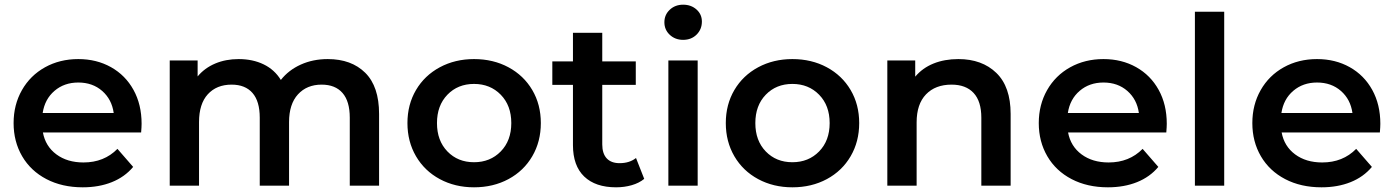

<svg xmlns="http://www.w3.org/2000/svg" viewBox="-20 -792 5946 819"><path d="M582 -227H163Q174 -168 220.5 -133.5Q267 -99 336 -99Q424 -99 481 -157L548 -80Q512 -37 457 -15Q402 7 333 7Q245 7 178 -28Q111 -63 74.5 -125.5Q38 -188 38 -267Q38 -345 73.5 -407.5Q109 -470 172 -505Q235 -540 314 -540Q392 -540 453.5 -505.5Q515 -471 549.5 -408.5Q584 -346 584 -264Q584 -251 582 -227ZM162 -310H465Q457 -368 416 -404Q375 -440 314 -440Q254 -440 212.5 -404.5Q171 -369 162 -310Z M1597 -306V0H1472V-290Q1472 -360 1441 -395.5Q1410 -431 1352 -431Q1289 -431 1251 -389.5Q1213 -348 1213 -271V0H1088V-290Q1088 -360 1057 -395.5Q1026 -431 968 -431Q904 -431 866.5 -390Q829 -349 829 -271V0H704V-534H823V-466Q853 -502 898 -521Q943 -540 998 -540Q1058 -540 1104.5 -517.5Q1151 -495 1178 -451Q1211 -493 1263 -516.5Q1315 -540 1378 -540Q1479 -540 1538 -481.5Q1597 -423 1597 -306Z M1718 -267Q1718 -346 1754.5 -408Q1791 -470 1856 -505Q1921 -540 2002 -540Q2084 -540 2149 -505Q2214 -470 2250.5 -408Q2287 -346 2287 -267Q2287 -188 2250.5 -125.5Q2214 -63 2149 -28Q2084 7 2002 7Q1921 7 1856 -28Q1791 -63 1754.5 -125.5Q1718 -188 1718 -267ZM2161 -267Q2161 -342 2116 -388Q2071 -434 2002 -434Q1933 -434 1888.5 -388Q1844 -342 1844 -267Q1844 -192 1888.5 -146Q1933 -100 2002 -100Q2071 -100 2116 -146Q2161 -192 2161 -267Z M2728 -29Q2706 -11 2674.5 -2Q2643 7 2608 7Q2520 7 2472 -39Q2424 -85 2424 -173V-430H2336V-530H2424V-652H2549V-530H2692V-430H2549V-176Q2549 -137 2568 -116.5Q2587 -96 2623 -96Q2665 -96 2693 -118Z M2831 -534H2956V0H2831ZM2814 -697Q2814 -729 2837 -750.5Q2860 -772 2894 -772Q2928 -772 2951 -751.5Q2974 -731 2974 -700Q2974 -667 2951.5 -644.5Q2929 -622 2894 -622Q2860 -622 2837 -643.5Q2814 -665 2814 -697Z M3076 -267Q3076 -346 3112.5 -408Q3149 -470 3214 -505Q3279 -540 3360 -540Q3442 -540 3507 -505Q3572 -470 3608.5 -408Q3645 -346 3645 -267Q3645 -188 3608.5 -125.5Q3572 -63 3507 -28Q3442 7 3360 7Q3279 7 3214 -28Q3149 -63 3112.5 -125.5Q3076 -188 3076 -267ZM3519 -267Q3519 -342 3474 -388Q3429 -434 3360 -434Q3291 -434 3246.5 -388Q3202 -342 3202 -267Q3202 -192 3246.5 -146Q3291 -100 3360 -100Q3429 -100 3474 -146Q3519 -192 3519 -267Z M4291 -306V0H4166V-290Q4166 -360 4133 -395.5Q4100 -431 4039 -431Q3970 -431 3930 -389.5Q3890 -348 3890 -270V0H3765V-534H3884V-465Q3915 -502 3962 -521Q4009 -540 4068 -540Q4169 -540 4230 -481Q4291 -422 4291 -306Z M4955 -227H4536Q4547 -168 4593.5 -133.5Q4640 -99 4709 -99Q4797 -99 4854 -157L4921 -80Q4885 -37 4830 -15Q4775 7 4706 7Q4618 7 4551 -28Q4484 -63 4447.5 -125.5Q4411 -188 4411 -267Q4411 -345 4446.5 -407.5Q4482 -470 4545 -505Q4608 -540 4687 -540Q4765 -540 4826.5 -505.5Q4888 -471 4922.5 -408.5Q4957 -346 4957 -264Q4957 -251 4955 -227ZM4535 -310H4838Q4830 -368 4789 -404Q4748 -440 4687 -440Q4627 -440 4585.5 -404.5Q4544 -369 4535 -310Z M5077 -742H5202V0H5077Z M5866 -227H5447Q5458 -168 5504.5 -133.5Q5551 -99 5620 -99Q5708 -99 5765 -157L5832 -80Q5796 -37 5741 -15Q5686 7 5617 7Q5529 7 5462 -28Q5395 -63 5358.5 -125.5Q5322 -188 5322 -267Q5322 -345 5357.5 -407.5Q5393 -470 5456 -505Q5519 -540 5598 -540Q5676 -540 5737.5 -505.5Q5799 -471 5833.5 -408.5Q5868 -346 5868 -264Q5868 -251 5866 -227ZM5446 -310H5749Q5741 -368 5700 -404Q5659 -440 5598 -440Q5538 -440 5496.5 -404.5Q5455 -369 5446 -310Z"/></svg>

Font: APTA Sans SemiBold
Style: Bold
Weight: 600
Version: Version 7.200